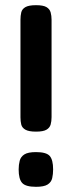

<svg xmlns="http://www.w3.org/2000/svg" viewBox="-20 -711 277 741"><path d="M119 -203Q91 -203 78 -210.5Q65 -218 62 -230.5Q59 -243 59 -258V-635Q59 -650 62 -663Q65 -676 78 -683.5Q91 -691 119 -691Q147 -691 159.5 -683.5Q172 -676 175.5 -663Q179 -650 179 -635V-259Q179 -243 175.5 -230.5Q172 -218 159.5 -210.5Q147 -203 119 -203ZM119 10Q79 10 65.5 -5Q52 -20 52 -57Q52 -75 56 -90.5Q60 -106 74 -115Q88 -124 119 -124Q159 -124 172 -109Q185 -94 185 -57Q185 -39 181.5 -23.5Q178 -8 164 1Q150 10 119 10Z"/></svg>

Font: Fredoka Medium
Style: Regular
Weight: 500
Designer: Ben Nathan
Foundry: Milena B. Brandão, Ben Nathan
Version: Version 2.001